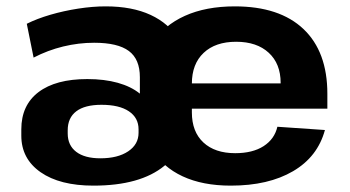

<svg xmlns="http://www.w3.org/2000/svg" viewBox="-20 -570 1094 600"><path d="M272 10.1Q167 10.1 106.8 -31.9Q46.6 -74 46.6 -146.1V-165.7Q46.6 -241.3 100.3 -282.1Q154 -322.9 252.8 -322.9Q306.2 -322.9 347.9 -311.3Q389.5 -299.7 417.1 -277.4V-328.8Q417.1 -385.1 382.6 -410.7Q348.1 -436.4 274.2 -436.4Q225.7 -436.4 177.4 -424.7Q129.1 -412.9 85 -390L63.7 -495.7Q95.4 -511.6 137.4 -523.9Q179.3 -536.1 224.5 -543.1Q269.7 -550.1 310.4 -550.1Q392.9 -550.1 450.6 -523.4Q508.3 -496.7 538.8 -446.4Q569.3 -396.1 569.3 -324.7V-235.6Q569.3 -113.9 493.8 -51.9Q418.4 10.1 272 10.1ZM293.6 -75.3Q348.1 -75.3 380.6 -97.1Q413 -118.8 413 -155V-165.8Q413 -201.9 382.8 -222.2Q352.6 -242.5 297.1 -242.5Q245.1 -242.5 218.4 -222.2Q191.6 -201.9 191.6 -162.9V-153Q191.6 -115.9 218.1 -95.6Q244.6 -75.3 293.6 -75.3ZM701.1 10.1Q613.2 10.1 550.7 -19Q488.1 -48.1 454.9 -103.3Q421.8 -158.4 421.8 -236.1V-303.9Q421.8 -380.6 456.9 -435.7Q492.1 -490.9 557.8 -520.5Q623.4 -550.1 713.8 -550.1Q853.6 -550.1 928.3 -479.3Q1003 -408.5 1003 -276.9V-230.5H550.6V-309.4H878.3L857 -279.1V-311Q857 -371 819.7 -405.2Q782.5 -439.5 718 -439.5Q653 -439.5 616.3 -404.7Q579.6 -370 579.6 -308.5V-218.8Q579.6 -158.3 615.6 -124.8Q651.6 -91.3 715 -91.3Q769.5 -91.3 803.7 -113.3Q837.9 -135.3 846.8 -173.9L995.4 -163.7Q972.7 -80 895.8 -35Q818.8 10.1 701.1 10.1Z"/></svg>

Font: Pathway Extreme 8pt Thin
Style: Regular
Weight: 100
Version: Version 1.001;gftools[0.9.26]